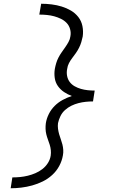

<svg xmlns="http://www.w3.org/2000/svg" viewBox="-20 -853 640 1026"><path d="M37 153 46 95Q67 95 87.5 93Q108 91 128.5 86Q149 81 169 72.5Q189 64 206.5 50.5Q224 37 236 18Q248 -1 251 -22Q253 -36 251.5 -51Q250 -66 245.5 -80Q241 -94 236 -107.5Q231 -121 227.5 -135Q224 -149 223.5 -164.5Q223 -180 225 -195Q229 -220 241 -244Q253 -268 272 -287Q291 -306 315 -319Q339 -332 364 -340Q342 -348 322.5 -361Q303 -374 289.5 -393Q276 -412 272.5 -436.5Q269 -461 273 -485Q276 -501 280.5 -516Q285 -531 292.5 -545.5Q300 -560 309.5 -573.5Q319 -587 328.5 -600.5Q338 -614 346 -628.5Q354 -643 356 -658Q360 -678 354.5 -697.5Q349 -717 336 -730.5Q323 -744 305.5 -752.5Q288 -761 269.5 -766Q251 -771 231 -773Q211 -775 190 -775L200 -833Q228 -833 256 -829.5Q284 -826 310 -818Q336 -810 359 -796.5Q382 -783 398.5 -762Q415 -741 420.5 -713.5Q426 -686 422 -658Q419 -643 414.5 -628Q410 -613 402.5 -598Q395 -583 385.5 -569.5Q376 -556 366 -543Q356 -530 348.5 -515.5Q341 -501 339 -485Q335 -466 338.5 -447.5Q342 -429 352.5 -415Q363 -401 379 -392Q395 -383 412.5 -378Q430 -373 448.5 -371Q467 -369 486 -369L484 -356L477 -311Q458 -311 438.5 -309Q419 -307 399.5 -302Q380 -297 361.5 -288Q343 -279 327.5 -265Q312 -251 303 -232.5Q294 -214 290 -195Q288 -180 290 -165Q292 -150 296 -136Q300 -122 305 -108.5Q310 -95 313.5 -81Q317 -67 318 -52Q319 -37 316 -22Q311 7 296.5 34Q282 61 259 82Q236 103 208.5 116.5Q181 130 152 138Q123 146 94 149.5Q65 153 37 153Z"/></svg>

Font: Iosevka Slab Light Extended
Style: Italic
Weight: 300
Width: 7
Italic angle: -9°
Monospace: yes
Designer: Belleve Invis
Foundry: Belleve Invis
Version: Version 11.1.0; ttfautohint (v1.8.3)